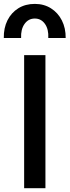

<svg xmlns="http://www.w3.org/2000/svg" viewBox="-36 -990 366 1010"><path d="M91 0V-700H203V0ZM-16 -790Q-17 -842.5 3.2 -883Q23.5 -923.5 60.5 -946.5Q97.5 -969.5 147 -969.5Q195.5 -969.5 232.2 -946.2Q269 -923 289.5 -882.5Q310 -842 309.5 -790H218Q220.5 -836 200.5 -864.2Q180.5 -892.5 147 -892.5Q113.5 -892.5 93.2 -864.2Q73 -836 75 -790Z"/></svg>

Font: Geologica
Style: Regular
Weight: 400
Designer: Sindre Bremnes, Frode Helland
Foundry: Monokrom Skriftforlag AS
Version: Version 1.010; ttfautohint (v1.8.4.7-5d5b);gftools[0.9.28]